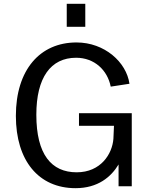

<svg xmlns="http://www.w3.org/2000/svg" viewBox="-20 -974 783 1004"><path d="M426 -954H329V-834H426ZM375 10C492 10 561 -49 600 -114V0H669V-382H393V-316H576L573 -248C567 -169 507 -73 381 -73C249 -73 170 -166 170 -374C170 -568 245 -672 378 -672C474 -672 542 -607 559 -521L657 -536C641 -649 527 -752 380 -752C189 -752 63 -609 63 -368C63 -134 182 10 375 10Z"/></svg>

Font: 18Franklin
Style: Regular
Weight: 400
Designer: Pablo Impallari, Rodrigo Fuenzalida (Modified by Dan O. Williams)
Version: Version 0.025;PS 000.025;hotconv 1.0.88;makeotf.lib2.5.64775